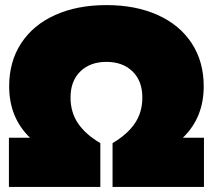

<svg xmlns="http://www.w3.org/2000/svg" viewBox="-20 -734 836 754"><path d="M15 -193H98Q16 -272 16 -395Q16 -492 63 -564Q110 -636 196.5 -675Q283 -714 398 -714Q513 -714 599.5 -675Q686 -636 733 -564Q780 -492 780 -395Q780 -272 698 -193H781V0H422V-172Q480 -206 509.5 -249.5Q539 -293 539 -351Q539 -416 500.5 -453.5Q462 -491 398 -491Q334 -491 295.5 -453.5Q257 -416 257 -351Q257 -293 286.5 -249.5Q316 -206 374 -172V0H15Z"/></svg>

Font: Prompt Black
Style: Regular
Weight: 900
Designer: Katatrad Team
Foundry: CadsonDemak
Version: Version 1.000